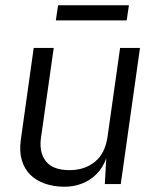

<svg xmlns="http://www.w3.org/2000/svg" viewBox="-20 -699 595 729"><path d="M222 10Q183 9.5 150.5 -1.8Q118 -13 95.2 -35.2Q72.5 -57.5 62.8 -90.8Q53 -124 59 -168L108 -517H184L135.5 -175Q128 -120.5 154.2 -86.8Q180.5 -53 244.5 -53Q301.5 -53 340.5 -84.8Q379.5 -116.5 388.5 -181L436 -517H511.5L438.5 0H378L383.5 -98Q370 -61 345.5 -37Q321 -13 289.2 -1.2Q257.5 10.5 222 10ZM192 -621.5 200.5 -679H469.5L461 -621.5Z"/></svg>

Font: Public Sans Thin Light
Style: Italic
Weight: 300
Italic angle: -8°
Version: Version 2.001